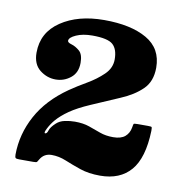

<svg xmlns="http://www.w3.org/2000/svg" viewBox="-60 -970 550 576"><g transform="rotate(10 215.0 -682.0)"><path d="M409.5 -610Q407 -527 374.2 -489Q341.5 -451 281 -451Q246 -451 219.8 -460Q193.5 -469 171.8 -478Q150 -487 128 -487Q104.5 -487 93 -467Q89.5 -461 88 -459Q86.5 -457 76.5 -457H34Q25.5 -457 23 -459Q20.5 -461 20.5 -469.5Q21 -532 51.5 -588.2Q82 -644.5 144 -687.5Q166.5 -703 194.5 -719.2Q222.5 -735.5 243.2 -755.5Q264 -775.5 264 -802Q264 -833 248.5 -847Q233 -861 186 -861Q157 -861 136.8 -852Q116.5 -843 116.5 -833Q116.5 -827.5 128.8 -824Q141 -820.5 153 -810.2Q165 -800 165 -774Q165 -744 145 -728Q125 -712 99.5 -712Q73 -712 51.2 -729.2Q29.5 -746.5 29.5 -781.5Q29.5 -843 81.5 -878Q133.5 -913 213 -913Q294.5 -913 342.8 -885.2Q391 -857.5 391 -799Q391 -757 366 -732.8Q341 -708.5 301.2 -691.8Q261.5 -675 216 -655Q178 -638.5 155 -622.5Q132 -606.5 117.5 -589.5Q107 -577 99.5 -562.2Q92 -547.5 97 -547.5Q102.5 -547.5 105.5 -557.8Q108.5 -568 122.5 -581Q133 -591 148.5 -594.2Q164 -597.5 179 -597.5Q204.5 -597.5 223 -591Q241.5 -584.5 259.2 -578Q277 -571.5 299.5 -571.5Q323.5 -571.5 335.8 -582Q348 -592.5 351 -610Q352.5 -619.5 353.5 -621.2Q354.5 -623 365.5 -623H397.5Q407.5 -623 408.5 -621.2Q409.5 -619.5 409.5 -610Z"/></g></svg>

Font: Besley* Narrow Fatface
Style: Regular
Weight: 900
Width: 4
Designer: Owen Earl
Foundry: indestructible type*
Version: Version 3.000; ttfautohint (v1.8.3)